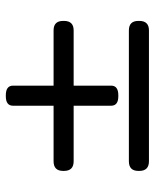

<svg xmlns="http://www.w3.org/2000/svg" viewBox="42 -558 517 640"><g transform="rotate(-90 300.0 -238.5)"><path d="M334 -317.9H518.1Q549.8 -317.9 549.8 -286.1V-283.2Q549.8 -251 518.1 -251H334V-126Q334 -102.1 301.8 -102.1H298.8Q267.1 -102.1 267.1 -126V-251H82Q49.8 -251 49.8 -283.2V-286.1Q49.8 -317.9 82 -317.9H267.1V-453.1Q267.1 -477.1 298.8 -477.1H301.8Q334 -477.1 334 -453.1ZM82 -66.9H518.1Q549.8 -66.9 549.8 -35.2V-32.2Q549.8 0 518.1 0H82Q49.8 0 49.8 -32.2V-35.2Q49.8 -66.9 82 -66.9Z"/></g></svg>

Font: Arcon Rounded-
Style: Regular
Weight: 400
Designer: M. Zarth
Foundry: martin zarth - visuelle & digitale kommunikation
Version: Version 1.110;PS 001.110;hotconv 1.0.70;makeotf.lib2.5.58329